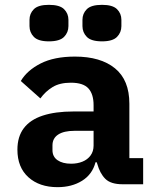

<svg xmlns="http://www.w3.org/2000/svg" viewBox="-20 -762 640 794"><path d="M487 0Q438 0 415.5 -22.5Q393 -45 382 -85L380 -91H375Q362 -41 319.5 -14.5Q277 12 218 12Q143 12 97.5 -29Q52 -70 52 -143Q52 -197 78.5 -232Q105 -267 157 -284Q209 -301 284 -301H367V-327Q367 -373 345.5 -396.5Q324 -420 273 -420Q227 -420 197.5 -402Q168 -384 147 -355L66 -427Q92 -471 148 -499.5Q204 -528 290 -528Q396 -528 455.5 -479.5Q515 -431 515 -333V-108H572V0ZM274 -85Q300 -85 321 -93.5Q342 -102 354.5 -119Q367 -136 367 -160V-221H288Q244 -221 220.5 -205.5Q197 -190 197 -161V-141Q197 -114 218 -99.5Q239 -85 274 -85ZM182 -591Q138 -591 120 -609.5Q102 -628 102 -654V-680Q102 -706 120 -724Q138 -742 182 -742Q227 -742 245 -724Q263 -706 263 -680V-654Q263 -628 245 -609.5Q227 -591 182 -591ZM402 -591Q357 -591 339 -609.5Q321 -628 321 -654V-680Q321 -706 339 -724Q357 -742 402 -742Q446 -742 464 -724Q482 -706 482 -680V-654Q482 -628 464 -609.5Q446 -591 402 -591Z"/></svg>

Font: Lilex
Style: Regular
Weight: 400
Monospace: yes
Designer: Mike Abbink, Paul van der Laan, Pieter van Rosmalen, Mikhael Khrustik
Foundry: Mikhael Khrustik
Version: Version 2.510